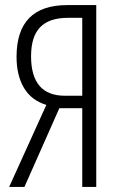

<svg xmlns="http://www.w3.org/2000/svg" viewBox="-20 -734 474 754"><path d="M16 0 162 -322Q103 -340 74 -389Q45 -438 45 -511Q45 -714 244 -714H358V0H303V-309H213L76 0ZM235 -358H303V-664H247Q173 -664 137.5 -627Q102 -590 102 -513Q102 -358 235 -358Z"/></svg>

Font: Noto Sans ExtraCondensed Light
Style: Regular
Weight: 300
Width: 2
Designer: Monotype Design Team
Foundry: Monotype Imaging Inc.
Version: Version 2.013; ttfautohint (v1.8.4.7-5d5b)